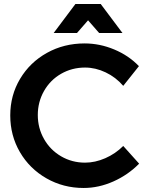

<svg xmlns="http://www.w3.org/2000/svg" viewBox="-20 -925 736 955"><path d="M403 -589Q338 -589 284 -558Q230 -527 199 -472.5Q168 -418 168 -353Q168 -288 199 -233.5Q230 -179 284 -147.5Q338 -116 403 -116Q453 -116 503.5 -138Q554 -160 593 -199L672 -111Q617 -55 544 -22.5Q471 10 396 10Q295 10 211 -38Q127 -86 79 -168.5Q31 -251 31 -351Q31 -451 80 -533Q129 -615 213.5 -662Q298 -709 401 -709Q476 -709 548 -679Q620 -649 671 -596L593 -498Q556 -541 505.5 -565Q455 -589 403 -589ZM589 -761H473L418 -824L363 -761H247L355 -905H481Z"/></svg>

Font: Montserrat arm2 Medium
Style: Regular
Weight: 500
Designer: Julieta Ulanovsky
Foundry: Julieta Ulanovsky
Version: Version 6.000